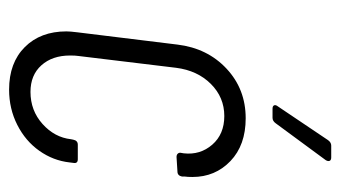

<svg xmlns="http://www.w3.org/2000/svg" viewBox="-183 -557 748 422"><g transform="rotate(90 191.0 -346.0)"><path d="M49 -118Q49 -126 51 -142L78 -362Q86 -428 131 -470Q176 -512 240 -512Q299 -512 334 -478.5Q369 -445 369 -395Q369 -384 368 -378V-372Q366 -362 357 -362L325 -360Q320 -360 317.5 -363Q315 -366 316 -370L317 -376Q321 -412 298 -438.5Q275 -465 235 -465Q194 -465 164.5 -435.5Q135 -406 129 -359L103 -144Q102 -138 102 -126Q102 -87 123.5 -63Q145 -39 182 -39Q223 -39 252.5 -65.5Q282 -92 286 -128L287 -133Q289 -143 298 -143H330Q340 -143 338 -133L337 -125Q333 -89 311.5 -58.5Q290 -28 254.5 -10Q219 8 177 8Q118 8 83.5 -26.5Q49 -61 49 -118ZM214 -583 288 -693Q293 -700 300 -700H326Q332 -700 333.5 -696.5Q335 -693 332 -688L251 -578Q246 -571 239 -571H219Q213 -571 211.5 -574.5Q210 -578 214 -583Z"/></g></svg>

Font: Barlow Condensed Light
Style: Italic
Weight: 300
Width: 3
Italic angle: -7°
Designer: Jeremy Tribby
Foundry: Tribby Type
Version: Version 1.408